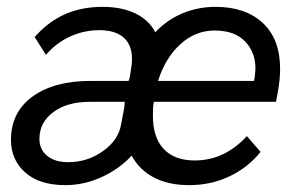

<svg xmlns="http://www.w3.org/2000/svg" viewBox="-20 -530 864 560"><path d="M797 -329Q797 -300 791 -265L785 -233H429L427 -223Q426 -213 426 -192Q426 -129 457.5 -95.5Q489 -62 548 -62Q635 -62 700 -133L740 -87Q703 -41 649 -15.5Q595 10 532 10Q472 10 429.5 -12Q387 -34 364 -76Q328 -37 276.5 -13.5Q225 10 171 10Q95 10 53.5 -27Q12 -64 12 -122Q12 -203 75 -248.5Q138 -294 244 -294H355L358 -302L362 -327Q365 -344 365 -358Q365 -399 340.5 -420.5Q316 -442 270 -442Q225 -442 184.5 -423.5Q144 -405 114 -370L81 -422Q121 -467 169.5 -488.5Q218 -510 279 -510Q335 -510 374.5 -491Q414 -472 433 -436Q467 -472 512 -491Q557 -510 609 -510Q696 -510 746.5 -463Q797 -416 797 -329ZM725 -331Q725 -378 694.5 -409.5Q664 -441 606 -441Q550 -441 506 -401Q462 -361 441 -294H721L723 -306Q725 -324 725 -331ZM333 -166 343 -219Q343 -228 344 -233H241Q176 -233 135.5 -203Q95 -173 95 -125Q95 -94 117.5 -75.5Q140 -57 179 -57Q235 -57 280 -89Q325 -121 333 -166Z"/></svg>

Font: Sarabun
Style: Italic
Weight: 400
Italic angle: -10°
Designer: Suppakit Chalermlarp | Katatrad Co.,Ltd.
Foundry: Cadson Demak Co.,Ltd.
Version: Version 1.000; ttfautohint (v1.6)